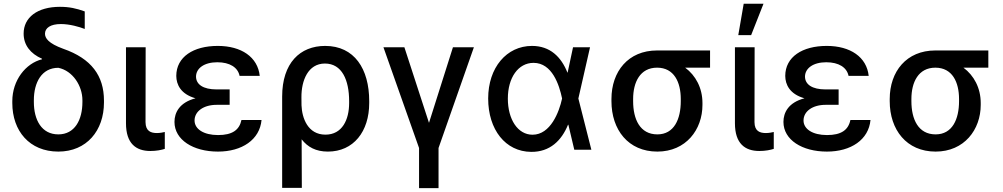

<svg xmlns="http://www.w3.org/2000/svg" viewBox="-20 -797 5340 1022"><path d="M105.8 -617.9C105.8 -557.2 142 -511.4 203.5 -484.4L203.8 -481.5C116.5 -459.9 45.5 -369.3 45.5 -258.5V-248.6C45.5 -100.5 136.7 9.9 290.5 9.9C441.1 9.9 533.4 -101.6 533.4 -251.4V-261.4C533.4 -393.5 466.6 -485.1 316.8 -537.3C237.2 -566.1 219.5 -594.1 219.5 -617.5C219.5 -648.1 248.6 -669 304 -669C351.2 -669 402.7 -654.1 431.1 -642.8V-736.2C386 -752.5 348.4 -760.7 299 -760.7C178.6 -760.7 105.5 -703.8 105.8 -617.9ZM160.2 -254.3V-263.5C160.2 -357.6 201.7 -436.1 290.5 -436.1C367.5 -420.5 418.7 -339.8 418.7 -263.5V-254.3C418.7 -158.4 377.8 -81.7 290.5 -81.7C201.3 -81.7 160.2 -158.7 160.2 -254.3Z M650.6 -545.5V-141C650.6 -33 703.8 6.7 780.2 6.7C813.9 6.7 839.5 1.1 857.2 -4.6V-94.5C849.1 -92.3 831.3 -88.8 815.7 -88.8C783.4 -88.8 755 -98.4 754.6 -147L755.3 -545.5Z M908.7 -148.1C908.7 -52.6 1008.2 9.9 1140.3 9.9C1268.1 9.9 1362.6 -53.3 1372.2 -158.4H1265.3C1253.9 -104.4 1215.9 -78.1 1140.6 -78.1C1063.6 -78.1 1015.6 -110.4 1015.6 -155.5C1015.6 -204.9 1064.3 -239 1133.2 -239H1202.4V-321H1133.2C1060.7 -321 1023.8 -348 1023.4 -389.2C1023.8 -433.2 1066.4 -465.6 1136.7 -465.6C1203.1 -465.6 1246.1 -438.2 1255.3 -393.1H1362.6C1351.9 -493.3 1264.9 -552.6 1139.2 -552.6C1008.9 -552.6 918.7 -494 918.3 -393.1C918.7 -346.9 941.8 -296.2 1020.6 -273.8C935 -251.4 908.7 -197.4 908.7 -148.1Z M1481.9 -282.7V203.1H1586.6L1585.6 -55.4C1617.9 -13.8 1661.6 9.9 1725.5 9.9C1861.5 9.9 1945.3 -96.6 1945.3 -248.6V-258.5C1945.3 -430.8 1866.1 -552.6 1710.9 -552.6C1577.4 -552.6 1481.9 -462 1481.9 -282.7ZM1584.5 -279.1C1583.8 -368.3 1619.7 -458.8 1709.5 -458.8C1800.4 -458.8 1838.4 -370.7 1838.4 -258.5V-248.6C1838.4 -160.2 1801.8 -80.3 1712.4 -80.3C1617.9 -80.3 1587.4 -169.4 1584.9 -236.5Z M2021 -545.5 2210.6 -9.2V204.5H2314.3V-9.2L2502.5 -545.5H2391L2263.5 -143.1L2132.5 -545.5Z M2807.2 11.4C2907.3 12.4 2969.1 -48.7 3003.6 -133.2H3005.3L3036.9 0H3127.8L3058.6 -272.7L3120.7 -545.5H3030.2L3001.4 -410.5H3000.4C2967 -494.7 2907.7 -552.6 2811.8 -552.6C2676.8 -552.6 2578.5 -437.5 2578.5 -272.7C2578.5 -106.9 2670.5 10.3 2807.2 11.4ZM2683.2 -272C2683.2 -383.5 2738.3 -462.4 2820 -462.4C2919.4 -462.4 2957 -344.1 2971.6 -274.1L2971.9 -272.7L2971.6 -271.3C2956.3 -201 2910.5 -79.9 2814.6 -79.9C2735.8 -79.9 2683.2 -161.9 2683.2 -272Z M3234.7 -269.9V-258.5C3234.7 -106.2 3324.2 9.9 3479 9.9C3631.4 9.9 3719.1 -106.9 3719.1 -238.6V-248.6C3719.1 -328.8 3682.9 -395.6 3627.1 -436.8H3759.6V-528.4H3477.6C3323.9 -528.4 3234.7 -416.5 3234.7 -269.9ZM3350.1 -258.5V-269.9C3350.1 -359.4 3387.1 -436.8 3477.6 -436.8C3568.2 -436.8 3603.7 -359.4 3603.7 -269.9V-258.5C3603.7 -162.6 3568.2 -81.7 3479 -81.7C3386.4 -81.7 3350.1 -162.6 3350.1 -258.5Z M3892 -545.5V-141C3892 -33 3945.3 6.7 4021.7 6.7C4055.4 6.7 4081 1.1 4098.7 -4.6V-94.5C4090.6 -92.3 4072.8 -88.8 4057.2 -88.8C4024.9 -88.8 3996.4 -98.4 3996.1 -147L3996.8 -545.5ZM3909.8 -610.1H3978.3L4044 -777H3938.6Z M4150.2 -148.1C4150.2 -52.6 4249.6 9.9 4381.7 9.9C4509.6 9.9 4604 -53.3 4613.6 -158.4H4506.7C4495.4 -104.4 4457.4 -78.1 4382.1 -78.1C4305 -78.1 4257.1 -110.4 4257.1 -155.5C4257.1 -204.9 4305.8 -239 4374.6 -239H4443.9V-321H4374.6C4302.2 -321 4265.3 -348 4264.9 -389.2C4265.3 -433.2 4307.9 -465.6 4378.2 -465.6C4444.6 -465.6 4487.6 -438.2 4496.8 -393.1H4604C4593.4 -493.3 4506.4 -552.6 4380.7 -552.6C4250.4 -552.6 4160.2 -494 4159.8 -393.1C4160.2 -346.9 4183.2 -296.2 4262.1 -273.8C4176.5 -251.4 4150.2 -197.4 4150.2 -148.1Z M4715.9 -269.9V-258.5C4715.9 -106.2 4805.4 9.9 4960.2 9.9C5112.6 9.9 5200.3 -106.9 5200.3 -238.6V-248.6C5200.3 -328.8 5164.1 -395.6 5108.3 -436.8H5240.8V-528.4H4958.8C4805 -528.4 4715.9 -416.5 4715.9 -269.9ZM4831.3 -258.5V-269.9C4831.3 -359.4 4868.3 -436.8 4958.8 -436.8C5049.4 -436.8 5084.9 -359.4 5084.9 -269.9V-258.5C5084.9 -162.6 5049.4 -81.7 4960.2 -81.7C4867.5 -81.7 4831.3 -162.6 4831.3 -258.5Z"/></svg>

Font: Magic Ui Pro Medium
Style: Regular
Weight: 500
Designer: Stefan Endress, Andreas Faust
Version: Version 1.000;FEAKit 1.0